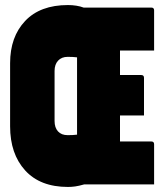

<svg xmlns="http://www.w3.org/2000/svg" viewBox="-20 -730 640 760"><path d="M249 -710Q266 -710 282 -707.5Q298 -705 311 -700H579Q590 -700 590 -689V-530H455V-433H539Q550 -433 550 -422V-273H455V-170H579Q590 -170 590 -159V0H313Q292 6 277.5 8Q263 10 249 10Q139 10 79.5 -55.5Q20 -121 20 -230V-480Q20 -584 79.5 -647Q139 -710 249 -710ZM196 -251Q196 -225 209.5 -210Q223 -195 248 -195Q259 -195 268 -195.5Q277 -196 285 -197V-503Q277 -504 268 -504.5Q259 -505 248 -505Q224 -505 210 -490Q196 -475 196 -449Z"/></svg>

Font: Recursive Mn Lnr St XBk
Style: Regular
Weight: 1000
Monospace: yes
Version: Version 1.079;hotconv 1.0.112;makeotfexe 2.5.65598; ttfautoh